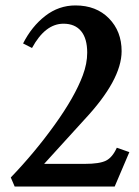

<svg xmlns="http://www.w3.org/2000/svg" viewBox="-20 -683 509 703"><path d="M33.7 0 19.5 -33.2Q106.9 -124 180.4 -226.3Q253.9 -328.6 283.2 -407.2Q299.3 -450.2 299.3 -490.2Q299.3 -542 276.9 -569.1Q254.4 -596.2 212.4 -596.2Q145.5 -596.2 97.2 -507.3L64.5 -523.9Q96.2 -586.4 145.8 -624.8Q195.3 -663.1 256.3 -663.1Q332.5 -663.1 378.9 -615.7Q425.3 -568.4 425.3 -495.6Q425.3 -390.6 288.6 -244.6L141.6 -83H291Q344.2 -83 367.9 -94.7Q391.6 -106.4 407.7 -142.1L453.6 -126L399.9 0Z"/></svg>

Font: Elstob 14pt SemiBold
Style: Regular
Weight: 600
Designer: Peter S. Baker
Version: Version 1.015